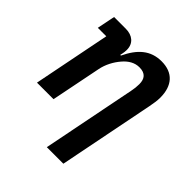

<svg xmlns="http://www.w3.org/2000/svg" viewBox="-201 -663 993 993"><g transform="rotate(45 295.0 -167.0)"><path d="M152 0 207 -275C215 -316 236 -355 262 -385C286 -413 315 -431 350 -431C394 -431 411 -407 411 -369C411 -351 409 -333 405 -314L303 200H424L528 -324C533 -351 537 -373 537 -396C537 -483 493 -534 409 -534C329 -534 278 -488 239 -406H234L237 -420C239 -427 240 -440 240 -449C240 -495 207 -522 159 -522H73L53 -423H115L31 0Z"/></g></svg>

Font: Braiins Sans SemiBold
Style: Italic
Weight: 600
Italic angle: -11.31°
Designer: Mike Abbink, Paul van der Laan, Pieter van Rosmalen, Jiri Chlebus, Lubos Buracinsky
Foundry: Bold Monday, Sudetype
Version: Version 1.000;hotconv 1.0.109;makeotfexe 2.5.65596